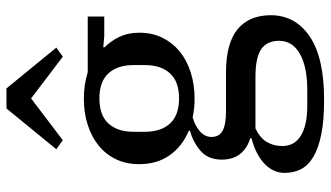

<svg xmlns="http://www.w3.org/2000/svg" viewBox="-234 -575 1021 593"><g transform="rotate(-90 276.5 -278.5)"><path d="M265 212Q202 212 159 203.5Q116 195 89 179Q62 163 50.5 140.5Q39 118 39 90Q39 70 48 53Q57 36 72 23.5Q87 11 106 2Q125 -7 146 -12V-16Q114 -26 97 -48Q80 -70 80 -104Q80 -146 107 -169.5Q134 -193 169 -202V-206Q121 -226 93.5 -265Q66 -304 66 -359Q66 -399 81 -430.5Q96 -462 123 -484Q150 -506 187 -518Q224 -530 268 -530Q312 -530 350 -518H522V-467H461L427 -470V-466Q447 -446 459.5 -419.5Q472 -393 472 -359Q472 -319 456.5 -287.5Q441 -256 414 -234Q387 -212 349.5 -200Q312 -188 268 -188Q238 -188 211 -194Q187 -188 168.5 -172.5Q150 -157 150 -136Q150 -112 169 -101.5Q188 -91 230 -91H348Q440 -91 483 -55Q526 -19 526 47Q526 123 460.5 167.5Q395 212 265 212ZM269 -236Q321 -236 346.5 -264Q372 -292 372 -341V-377Q372 -426 346.5 -454Q321 -482 269 -482Q217 -482 191.5 -454Q166 -426 166 -377V-341Q166 -292 191.5 -264Q217 -236 269 -236ZM122 83Q122 121 154.5 140.5Q187 160 245 160H295Q367 160 407 137Q447 114 447 73Q447 36 421.5 18Q396 0 335 0H176Q147 14 134.5 35Q122 56 122 83ZM112 -615 238 -769H300L426 -615L398 -595L269 -693L140 -595Z"/></g></svg>

Font: IBM Plex Serif Text
Style: Regular
Weight: 450
Designer: Mike Abbink, Paul van der Laan, Pieter van Rosmalen
Foundry: Bold Monday
Version: Version 3.001